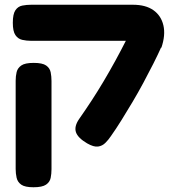

<svg xmlns="http://www.w3.org/2000/svg" viewBox="-20 -605 741 809"><path d="M347 -1Q308 -24 300 -48Q292 -72 313 -103Q339 -140 365.5 -180.5Q392 -221 417.5 -264Q443 -307 466.5 -350Q490 -393 511 -434.5Q532 -476 550 -514L662 -412Q646 -376 626 -336.5Q606 -297 584 -256Q562 -215 538.5 -175.5Q515 -136 492 -99Q469 -62 447 -31Q437 -16 424 -3Q411 10 393 12.5Q375 15 347 -1ZM121 184Q85 184 69.5 173Q54 162 50 144Q46 126 46 107V-265Q46 -284 50 -301Q54 -318 69.5 -329Q85 -340 122 -340Q159 -340 174.5 -329Q190 -318 193.5 -300.5Q197 -283 197 -264V108Q197 127 193.5 144.5Q190 162 174 173Q158 184 121 184ZM660 -404 531 -433H475H112Q92 -433 74 -437Q56 -441 45 -457Q34 -473 34 -509Q34 -546 45 -562Q56 -578 74 -581.5Q92 -585 111 -585H540Q594 -585 626.5 -562Q659 -539 668.5 -498Q678 -457 660 -404Z"/></svg>

Font: Fredoka SemiExpanded SemiBold
Style: Regular
Weight: 600
Width: 6
Designer: Ben Nathan
Foundry: Milena B. Brandão, Ben Nathan
Version: Version 2.001